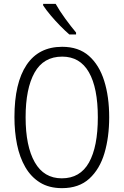

<svg xmlns="http://www.w3.org/2000/svg" viewBox="-20 -967 642 997"><path d="M547 -358Q547 -255 522.5 -172Q498 -89 444 -39.5Q390 10 302 10Q235 10 188 -19Q141 -48 111.5 -99Q82 -150 68.5 -216.5Q55 -283 55 -359Q55 -536 118 -630Q181 -724 303 -724Q388 -724 441.5 -677Q495 -630 521 -547.5Q547 -465 547 -358ZM113 -358Q113 -208 160.5 -124.5Q208 -41 301 -41Q396 -41 442 -123Q488 -205 488 -358Q488 -511 441.5 -592Q395 -673 303 -673Q206 -673 159.5 -590Q113 -507 113 -358ZM269 -947Q289 -911 319 -870Q349 -829 375 -798V-788H340Q318 -807 292 -833.5Q266 -860 242.5 -888Q219 -916 204 -939V-947Z"/></svg>

Font: Noto Sans Tamil Condensed Light
Style: Regular
Weight: 300
Width: 3
Designer: Jelle Bosma - Monotype Design Team
Foundry: Monotype Imaging Inc.
Version: Version 2.004; ttfautohint (v1.8.4.7-5d5b)